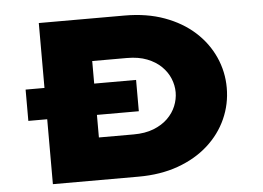

<svg xmlns="http://www.w3.org/2000/svg" viewBox="-50 -766 1137 831"><g transform="rotate(-5 518.5 -350.0)"><path d="M65 -282V-418H545V-282ZM147 0V-700H519Q616 -700 692.5 -672Q769 -644 822.5 -595.5Q876 -547 904.5 -483.5Q933 -420 933 -350Q933 -279 904.5 -215.5Q876 -152 822 -103.5Q768 -55 691.5 -27.5Q615 0 519 0ZM363 -133 326 -184H514Q564 -184 601 -198.5Q638 -213 662.5 -237Q687 -261 699 -290.5Q711 -320 711 -350Q711 -380 699 -409.5Q687 -439 662.5 -463Q638 -487 601 -501.5Q564 -516 514 -516H323L363 -565Z"/></g></svg>

Font: Lexend Tera Black
Style: Regular
Weight: 900
Version: Version 1.007